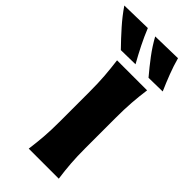

<svg xmlns="http://www.w3.org/2000/svg" viewBox="-439 -1032 1096 1096"><g transform="rotate(45 109.0 -484.0)"><path d="M50 0Q57.5 -56.5 61.8 -109.8Q66 -163 66 -230.5V-474Q66 -544.5 61.8 -599.5Q57.5 -654.5 50 -713H292.5Q284.5 -654.5 280.5 -599.5Q276.5 -544.5 276.5 -474V-230.5Q276.5 -163 280.5 -109.8Q284.5 -56.5 292.5 0ZM24 -769.5Q-22 -816.5 -64.8 -864.8Q-107.5 -913 -142 -963.5L44 -967.5Q64 -918 88.5 -869.2Q113 -820.5 140.5 -771.5ZM247.5 -769.5Q207.5 -816.5 171.2 -864.8Q135 -913 107.5 -963.5L287.5 -967.5Q301 -918 319.8 -869.2Q338.5 -820.5 360 -771.5Z"/></g></svg>

Font: Commissioner Flair ExtraBold
Style: Regular
Weight: 800
Designer: Kostas Bartsokas
Foundry: Kostas Bartsokas
Version: Version 1.000; ttfautohint (v1.8.3)